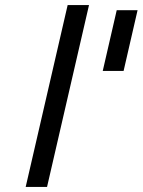

<svg xmlns="http://www.w3.org/2000/svg" viewBox="-20 -735 561 755"><path d="M246 -715H330L165 0H81ZM466 -456H384L439 -695H521Z"/></svg>

Font: Panefresco 500wt
Style: Italic
Weight: 700
Foundry: Campivisivi & Chank Co
Version: Version 1.000